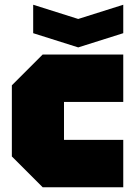

<svg xmlns="http://www.w3.org/2000/svg" viewBox="-20 -790 560 810"><path d="M30 -130V-430L160 -560H500V-360H250V-200H500V0H160ZM500 -770V-650L310 -590L120 -650V-770L310 -710Z"/></svg>

Font: Tektur Black
Style: Regular
Weight: 900
Designer: Adam Jagosz
Foundry: Adam Jagosz
Version: Version 1.005;gftools[0.9.30]